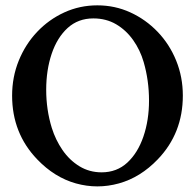

<svg xmlns="http://www.w3.org/2000/svg" viewBox="-20 -671 717 704"><path d="M116.2 -86.9Q24.4 -182.6 24.4 -320.3Q24.4 -388.7 48.8 -448.7Q73.2 -508.8 116.2 -554.2Q159.2 -599.6 215.8 -625.5Q272.5 -651.4 336.9 -651.4Q401.4 -651.4 458 -625.5Q514.6 -599.6 558.1 -554.2Q601.6 -508.8 626 -448.7Q650.4 -388.7 650.4 -320.3Q650.4 -182.6 558.6 -86.9Q495.1 -20.5 416 1.5Q336.9 23.4 258.3 1.5Q179.7 -20.5 116.2 -86.9ZM352.5 -39.1Q408.2 -39.1 446.8 -74.7Q485.4 -110.4 505.9 -170.4Q526.4 -230.5 526.4 -301.8Q526.4 -376 506.8 -443.4Q494.1 -487.3 468.3 -523.9Q442.4 -560.5 405.8 -582Q369.1 -603.5 322.3 -603.5Q266.6 -603.5 228 -568.4Q189.5 -533.2 169.4 -473.6Q149.4 -414.1 149.4 -341.8Q149.4 -268.6 169.9 -202.1Q183.6 -158.2 209 -121.1Q234.4 -84 271 -61.5Q307.6 -39.1 352.5 -39.1Z"/></svg>

Font: Crimson Text SemiBold
Style: Regular
Weight: 600
Designer: Sebastian Kosch
Foundry: Sebastian Kosch
Version: Version 1.100; ttfautohint (v1.8.4)